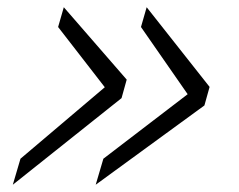

<svg xmlns="http://www.w3.org/2000/svg" viewBox="-20 -491 654 526"><path d="M540 -202.1 242.2 15.1 263.2 -56.2 494.1 -232.9 366.2 -417 381.8 -471.2 554.2 -252.9ZM313 -222.2 15.1 15.1 36.1 -56.2 267.1 -252 139.2 -417 154.8 -471.2 327.1 -272.9Z"/></svg>

Font: IntelOne Mono Light
Style: Italic
Weight: 300
Italic angle: -16°
Designer: Fred Shallcrass
Foundry: Frere-Jones Type LLC
Version: Version 1.200;hotconv 1.1.0;makeotfexe 2.6.0;FJTRelease1.2